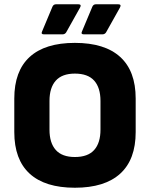

<svg xmlns="http://www.w3.org/2000/svg" viewBox="-20 -868 703 900"><path d="M331 12Q191 12 119 -54Q47 -120 47 -249V-406Q47 -535 119 -601Q191 -667 331 -667Q471 -667 543.5 -601Q616 -535 616 -406V-249Q616 -120 543.5 -54Q471 12 331 12ZM331 -132Q392 -132 421.5 -165Q451 -198 451 -260V-395Q451 -457 421.5 -490Q392 -523 331 -523Q271 -523 241.5 -490Q212 -457 212 -395V-260Q212 -198 241.5 -165Q271 -132 331 -132ZM373 -707Q358 -707 364 -720L413 -837Q418 -848 430 -848H534Q551 -848 542 -832L477 -716Q471 -707 460 -707ZM186 -707Q171 -707 177 -720L226 -837Q231 -848 243 -848H347Q364 -848 355 -832L290 -716Q284 -707 273 -707Z"/></svg>

Font: Sofia Sans Black
Style: Regular
Weight: 900
Designer: Botio Nikoltchev, Ani Petrova
Foundry: lettersoup
Version: Version 4.100; ttfautohint (v1.8.3)